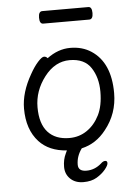

<svg xmlns="http://www.w3.org/2000/svg" viewBox="-58 -724 678 948"><g transform="rotate(-5 281.0 -249.5)"><path d="M415 -617H187Q169 -617 169 -648Q169 -679 188 -679H416Q434 -679 434 -648Q434 -617 415 -617ZM267 -43Q316 -43 354.5 -69.5Q393 -96 416 -142Q439 -188 439 -258Q439 -328 406.5 -377Q374 -426 301 -426Q228 -426 175.5 -357.5Q123 -289 123 -207.5Q123 -126 160.5 -84.5Q198 -43 267 -43ZM194 -445Q249 -486 309 -486Q369 -486 413 -457Q506 -396 506 -245Q506 -143 444 -66Q395 -3 323 13Q296 50 296 92Q296 125 337 125Q378 125 411 96Q422 85 432.5 85Q443 85 443 96.5Q443 108 426.5 128Q410 148 383.5 164Q357 180 317 180Q277 180 252.5 156.5Q228 133 228 97Q228 61 242 32Q246 24 249 17Q161 11 112 -42Q56 -103 56 -207Q56 -287 106 -374Q126 -410 146 -432Q166 -454 176.5 -454Q187 -454 194 -445Z"/></g></svg>

Font: LXGW WenKai
Style: Regular
Weight: 400
Designer: LXGW / Fontworks Inc.
Foundry: LXGW / Fontworks Inc.
Version: Version 1.520; June 14, 2025